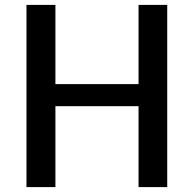

<svg xmlns="http://www.w3.org/2000/svg" viewBox="-20 -763 790 783"><path d="M88 0V-743H206V-420H545V-743H662V0H545V-330H206V0Z"/></svg>

Font: Koeln Type Sans
Style: Regular
Weight: 400
Designer: Eben Sorkin
Foundry: Eben Sorkin
Version: Version 2.001